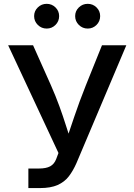

<svg xmlns="http://www.w3.org/2000/svg" viewBox="-20 -958 685 978"><path d="M124.5 0V-99.6H178.2Q214.8 -99.6 235.6 -110.8Q256.3 -122.1 266.1 -147.5L277.8 -178.7L21.5 -727.5H148.4L239.3 -523.9Q264.2 -467.3 282.5 -417Q300.8 -366.7 315.4 -320.3Q330.1 -273.9 345.2 -228H312.5Q334 -291 358.4 -363.8Q382.8 -436.5 417.5 -523.9L499.5 -727.5H623.5L369.6 -127.4Q352.5 -88.4 330.6 -59.8Q308.6 -31.2 273.4 -15.6Q238.3 0 183.6 0ZM426.8 -812.5Q400.4 -812.5 381.6 -831.1Q362.8 -849.6 362.8 -876Q362.8 -901.9 381.6 -920.2Q400.4 -938.5 426.8 -938.5Q453.1 -938.5 471.7 -920.2Q490.2 -901.9 490.2 -876Q490.2 -849.6 471.7 -831.1Q453.1 -812.5 426.8 -812.5ZM217.8 -812.5Q191.4 -812.5 172.6 -831.1Q153.8 -849.6 153.8 -876Q153.8 -901.9 172.6 -920.2Q191.4 -938.5 217.8 -938.5Q244.1 -938.5 262.7 -920.2Q281.2 -901.9 281.2 -876Q281.2 -849.6 262.7 -831.1Q244.1 -812.5 217.8 -812.5Z"/></svg>

Font: V-Inter
Style: Medium-500
Weight: 500
Designer: Rasmus Andersson
Foundry: rsms
Version: Version 4.000;git-4146feb